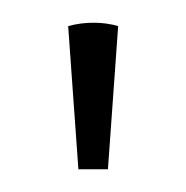

<svg xmlns="http://www.w3.org/2000/svg" viewBox="-20 -750 164 169"><path d="M40 -727C54 -731 71 -731 84 -727L75 -601H49Z"/></svg>

Font: Arima Koshi ExtraLight
Style: Regular
Weight: 275
Designer: Joana Correia and Natanael Gama
Foundry: NDISCOVER
Version: Version 1.019;PS 001.019;hotconv 1.0.88;makeotf.lib2.5.64775